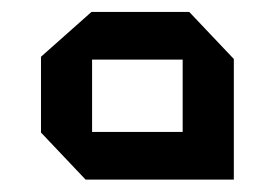

<svg xmlns="http://www.w3.org/2000/svg" viewBox="-20 -793 457 319"><path d="M133 -694V-773.2H294.4L368.5 -695V-694ZM122.2 -494.6 48.1 -572.8V-573.8H283.5V-494.6ZM48.1 -573.8V-698.7L132 -773.2H133V-573.8ZM283.5 -494.6V-694H368.5V-494.6Z"/></svg>

Font: Foldit Thin
Style: Regular
Weight: 100
Designer: Sophia Tai
Foundry: Sophia Tai
Version: Version 1.003